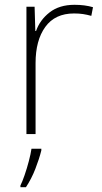

<svg xmlns="http://www.w3.org/2000/svg" viewBox="-20 -558 423 799"><path d="M290 -538Q312 -538 331 -535.5Q350 -533 367 -528L360 -492Q342 -497 325.5 -499.5Q309 -502 288 -502Q209 -502 168.5 -446Q128 -390 128 -295V0H90V-530H124L127 -429H130Q146 -475 186.5 -506.5Q227 -538 290 -538ZM152 68Q143 104 127 145Q111 186 88 221H65V214Q73 198 82.5 170.5Q92 143 100 112.5Q108 82 111 61H152Z"/></svg>

Font: Noto Sans Lao Looped ExtraLight
Style: Regular
Weight: 200
Designer: Mark Frömberg, Ben Mitchell
Foundry: The Fontpad Ltd
Version: Version 1.002; ttfautohint (v1.8.4.7-5d5b)